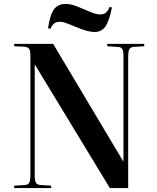

<svg xmlns="http://www.w3.org/2000/svg" viewBox="-20 -952 797 972"><path d="M458 -790Q424.3 -790 363.8 -815.9Q323.7 -832.5 309.1 -837.2Q294.4 -841.8 283.2 -841.8Q266.6 -841.8 256.1 -834.7Q245.6 -827.6 234.9 -806.2L223.1 -809.1Q233.4 -878.4 253.7 -905.3Q273.9 -932.1 312 -932.1Q331.5 -932.1 350.6 -926.3Q369.6 -920.4 403.8 -905.8Q441.4 -889.2 457.5 -884Q473.6 -878.9 487.8 -878.9Q504.4 -878.9 514.6 -886.7Q524.9 -894.5 535.2 -917L546.9 -914.1Q531.7 -841.3 512.2 -815.7Q492.7 -790 458 -790ZM51.8 0V-12.2L103 -15.1Q121.6 -15.6 127.7 -26.6Q133.8 -37.6 133.8 -66.9V-669.9Q133.8 -695.3 127.2 -704.8Q120.6 -714.4 100.1 -715.8L51.8 -717.8V-730H249L604 -134.8H605V-667Q605 -694.8 598.6 -704.6Q592.3 -714.4 571.8 -714.8L522.9 -717.8V-730H710V-717.8L660.2 -714.8Q641.6 -714.4 635.3 -703.6Q628.9 -692.9 628.9 -663.1V0H536.1L157.2 -624H155.8V-63Q155.8 -36.1 162.6 -25.9Q169.4 -15.6 189.9 -15.1L238.8 -12.2V0Z"/></svg>

Font: Display Semibold
Style: Regular
Weight: 600
Designer: Latin by Veronika Burian and Jose Scaglione. Greek by Irene Vlachou. Cyrillic by Vera Evstafieva.
Foundry: TypeTogether
Version: Version 3.002